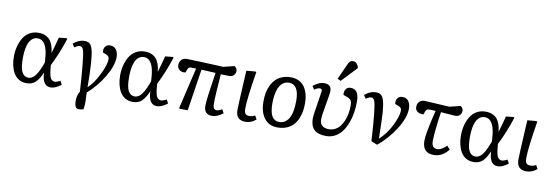

<svg xmlns="http://www.w3.org/2000/svg" viewBox="-66 -1298 5726 1986"><g transform="rotate(10 2797.0 -305.5)"><path d="M223.1 14.2Q178.2 14.2 143.8 -6.1Q109.4 -26.4 88.9 -61.3Q68.4 -96.2 58.1 -139.6Q47.9 -183.1 47.9 -232.9Q47.9 -289.6 60.8 -340.3Q73.7 -391.1 98.4 -431.9Q123 -472.7 163.8 -496.8Q204.6 -521 255.9 -521Q280.3 -521 300.8 -517.1Q321.3 -513.2 343 -501.2Q364.7 -489.3 380.6 -469.7Q396.5 -450.2 408.4 -417.2Q420.4 -384.3 424.8 -339.8H425.8Q447.8 -411.6 472.2 -507.8L549.8 -516.1L561 -511.2Q509.8 -353 439.9 -213.9L442.9 -182.1Q449.2 -107.9 464.6 -79.8Q480 -51.8 511.2 -51.8Q518.6 -51.8 535.2 -57.6Q551.8 -63.5 565.9 -71.8L586.9 -33.2Q524.9 14.2 477.1 14.2Q452.6 14.2 434.3 3.2Q416 -7.8 405.5 -27.6Q395 -47.4 390.1 -71.5Q385.3 -95.7 384.8 -125H383.8Q354.5 -55.7 318.6 -20.8Q282.7 14.2 223.1 14.2ZM233.9 -44.9Q248.5 -44.9 262.5 -51.5Q276.4 -58.1 287.1 -66.9Q297.9 -75.7 309.6 -92.8Q321.3 -109.9 328.6 -122.6Q335.9 -135.3 345.9 -158.2Q356 -181.2 360.6 -192.9Q365.2 -204.6 374 -228L372.1 -261.2Q360.8 -462.9 258.8 -462.9Q231.9 -462.9 211.2 -449.5Q190.4 -436 177.5 -414.3Q164.6 -392.6 156.5 -362.1Q148.4 -331.5 145.3 -300.5Q142.1 -269.5 142.1 -233.9Q142.1 -131.3 165.3 -88.1Q188.5 -44.9 233.9 -44.9Z M1095.7 -412.1Q1095.7 -324.2 1026.1 -206.3Q956.5 -88.4 854.5 1Q858.4 62.5 858.4 103Q858.4 149.9 851.6 178.2Q816.4 186 800.8 186Q757.3 186 757.3 104Q757.3 43.9 783.7 4.9Q776.9 -124.5 761.7 -283.2Q751.5 -389.2 740.2 -424.6Q729 -460 702.6 -460Q679.2 -460 646.5 -436L623.5 -472.2Q651.4 -496.6 682.1 -508.8Q712.9 -521 736.3 -521Q775.4 -521 795.7 -504.6Q815.9 -488.3 828.1 -440.2Q840.3 -392.1 846.7 -295.9Q853.5 -190.9 853.5 -54.2Q909.7 -103.5 963.6 -210.9Q1017.6 -318.4 1017.6 -377.9Q1017.6 -411.1 978.5 -424.8L947.8 -436Q945.8 -447.8 945.8 -453.1Q945.8 -483.4 962.9 -502.2Q980 -521 1008.8 -521Q1050.3 -521 1073 -491.7Q1095.7 -462.4 1095.7 -412.1Z M1339.4 14.2Q1294.4 14.2 1260 -6.1Q1225.6 -26.4 1205.1 -61.3Q1184.6 -96.2 1174.3 -139.6Q1164.1 -183.1 1164.1 -232.9Q1164.1 -289.6 1177 -340.3Q1189.9 -391.1 1214.6 -431.9Q1239.3 -472.7 1280 -496.8Q1320.8 -521 1372.1 -521Q1396.5 -521 1417 -517.1Q1437.5 -513.2 1459.2 -501.2Q1481 -489.3 1496.8 -469.7Q1512.7 -450.2 1524.7 -417.2Q1536.6 -384.3 1541 -339.8H1542Q1564 -411.6 1588.4 -507.8L1666 -516.1L1677.2 -511.2Q1626 -353 1556.2 -213.9L1559.1 -182.1Q1565.4 -107.9 1580.8 -79.8Q1596.2 -51.8 1627.4 -51.8Q1634.8 -51.8 1651.4 -57.6Q1668 -63.5 1682.1 -71.8L1703.1 -33.2Q1641.1 14.2 1593.3 14.2Q1568.8 14.2 1550.5 3.2Q1532.2 -7.8 1521.7 -27.6Q1511.2 -47.4 1506.3 -71.5Q1501.5 -95.7 1501 -125H1500Q1470.7 -55.7 1434.8 -20.8Q1398.9 14.2 1339.4 14.2ZM1350.1 -44.9Q1364.7 -44.9 1378.7 -51.5Q1392.6 -58.1 1403.3 -66.9Q1414.1 -75.7 1425.8 -92.8Q1437.5 -109.9 1444.8 -122.6Q1452.1 -135.3 1462.2 -158.2Q1472.2 -181.2 1476.8 -192.9Q1481.4 -204.6 1490.2 -228L1488.3 -261.2Q1477.1 -462.9 1375 -462.9Q1348.1 -462.9 1327.4 -449.5Q1306.6 -436 1293.7 -414.3Q1280.8 -392.6 1272.7 -362.1Q1264.6 -331.5 1261.5 -300.5Q1258.3 -269.5 1258.3 -233.9Q1258.3 -131.3 1281.5 -88.1Q1304.7 -44.9 1350.1 -44.9Z M1982.9 -438 1915.5 0H1835L1823.7 -4.9L1925.8 -439Q1891.1 -440.9 1877 -440.9Q1860.4 -440.9 1851.6 -435.1Q1842.8 -429.2 1836.9 -414.1L1824.7 -380.9Q1788.1 -373.5 1762.9 -392.8Q1737.8 -412.1 1737.8 -443.8Q1737.8 -479 1758.8 -500Q1779.8 -521 1814.9 -521Q1836.4 -521 1932.6 -517.3Q2028.8 -513.7 2114.3 -509.8L2199.7 -505.9L2314.9 -534.2Q2341.8 -512.7 2341.8 -487.8Q2341.8 -460.4 2324.5 -442.1Q2307.1 -423.8 2276.9 -423.8L2188 -425.8Q2169.9 -203.6 2169.9 -115.2Q2169.9 -81.1 2179.7 -66.4Q2189.5 -51.8 2210 -51.8Q2231.9 -51.8 2265.6 -71.8L2286.6 -33.2Q2223.6 14.2 2173.8 14.2Q2086.9 14.2 2086.9 -77.1Q2086.9 -95.2 2089.6 -124.5Q2092.3 -153.8 2097.7 -194.8Q2103 -235.8 2107.9 -268.6Q2112.8 -301.3 2120.6 -353.3Q2128.4 -405.3 2131.8 -430.2Z M2534.2 -516.1 2545.4 -511.2Q2498.5 -223.6 2498.5 -120.1Q2498.5 -86.9 2509.5 -69.3Q2520.5 -51.8 2553.2 -51.8Q2584.5 -51.8 2612.3 -67.9L2633.3 -28.8Q2614.3 -14.6 2603.3 -7.6Q2592.3 -0.5 2570.1 6.8Q2547.9 14.2 2522.5 14.2Q2421.4 14.2 2421.4 -90.8Q2421.4 -119.1 2424.6 -185.5Q2427.7 -252 2433.8 -365.7Q2439.9 -479.5 2441.4 -507.8Z M2670.9 -227.1Q2670.9 -275.9 2679.2 -318.8Q2687.5 -361.8 2706.1 -399.2Q2724.6 -436.5 2752 -463.4Q2779.3 -490.2 2819.1 -505.6Q2858.9 -521 2908.2 -521Q2956.1 -521 2992.9 -502.7Q3029.8 -484.4 3052.5 -451.4Q3075.2 -418.5 3086.7 -375.2Q3098.1 -332 3098.1 -279.8Q3098.1 -234.9 3091.1 -194.3Q3084 -153.8 3066.7 -115Q3049.3 -76.2 3022.7 -48.1Q2996.1 -20 2953.9 -2.9Q2911.6 14.2 2857.9 14.2Q2770 14.2 2720.5 -50Q2670.9 -114.3 2670.9 -227.1ZM2869.1 -44.9Q2931.2 -44.9 2967.5 -104.7Q3003.9 -164.6 3003.9 -291Q3003.9 -377 2977.1 -419.9Q2950.2 -462.9 2899.9 -462.9Q2878.4 -462.9 2859.4 -455.8Q2840.3 -448.7 2822.8 -431.2Q2805.2 -413.6 2792.7 -386.5Q2780.3 -359.4 2772.7 -317.1Q2765.1 -274.9 2765.1 -221.2Q2765.1 -178.2 2771.2 -146Q2777.3 -113.8 2786.9 -95Q2796.4 -76.2 2810.5 -64.5Q2824.7 -52.7 2838.6 -48.8Q2852.5 -44.9 2869.1 -44.9Z M3460 -753.9Q3469.7 -776.4 3481 -786.6Q3492.2 -796.9 3511.2 -796.9Q3534.7 -796.9 3547.6 -784.2Q3560.5 -771.5 3571.3 -746.1L3570.3 -731.9L3419.9 -573.2L3386.2 -590.8ZM3258.3 -521Q3334 -521 3334 -453.1Q3334 -421.4 3312 -301.8Q3291 -191.4 3291 -147Q3291 -103 3316.2 -81.5Q3341.3 -60.1 3387.2 -60.1Q3422.9 -60.1 3452.9 -76.2Q3482.9 -92.3 3503.7 -119.6Q3524.4 -147 3538.8 -183.1Q3553.2 -219.2 3560.1 -258.5Q3566.9 -297.9 3566.9 -338.9Q3566.9 -377 3556.2 -393.6Q3545.4 -410.2 3511.2 -422.9L3475.1 -436Q3473.1 -443.8 3473.1 -455.1Q3473.1 -479.5 3488.8 -500.2Q3504.4 -521 3536.1 -521Q3624 -521 3624 -391.1Q3624 -332.5 3615.2 -276.1Q3606.4 -219.7 3586.4 -166.7Q3566.4 -113.8 3537.6 -74Q3508.8 -34.2 3465.8 -10Q3422.9 14.2 3371.1 14.2Q3285.6 14.2 3244.9 -24.4Q3204.1 -63 3204.1 -140.1Q3204.1 -176.3 3228 -318.8Q3246.1 -432.1 3246.1 -436Q3246.1 -448.2 3240.2 -454.1Q3234.4 -460 3220.2 -460Q3197.8 -460 3166 -436L3143.1 -472.2Q3162.6 -489.3 3194.1 -505.1Q3225.6 -521 3258.3 -521Z M3842.3 -14.2Q3832 -194.3 3821.3 -293.9Q3811 -393.1 3799.8 -426.5Q3788.6 -460 3763.2 -460Q3739.3 -460 3707 -436L3684.1 -472.2Q3741.2 -521 3799.3 -521Q3835 -521 3854.7 -505.9Q3874.5 -490.7 3886.5 -450Q3898.4 -409.2 3905.3 -330.1Q3909.7 -273.9 3914.1 -54.2Q3991.7 -124 4039.8 -224.4Q4087.9 -324.7 4087.9 -377Q4087.9 -397 4077.9 -407.5Q4067.9 -418 4049.3 -424.8L4018.1 -436Q4016.1 -449.7 4016.1 -455.1Q4016.1 -482.4 4032.5 -501.7Q4048.8 -521 4079.1 -521Q4124.5 -521 4145.3 -489.5Q4166 -458 4166 -412.1Q4166 -316.9 4088.6 -195.3Q4011.2 -73.7 3906.2 11.2Z M4466.8 -128.9Q4466.8 -90.8 4480.5 -71.3Q4494.1 -51.8 4526.9 -51.8Q4567.9 -51.8 4623 -105L4655.3 -69.8Q4627 -32.2 4587.2 -9Q4547.4 14.2 4501 14.2Q4380.9 14.2 4380.9 -115.2Q4380.9 -150.9 4393.3 -219.7Q4405.8 -288.6 4414.8 -326.4Q4423.8 -364.3 4441.9 -439Q4392.1 -440.9 4373 -440.9Q4345.2 -440.9 4335 -412.1L4324.2 -380.9Q4282.2 -379.4 4259.5 -397Q4236.8 -414.6 4236.8 -443.8Q4236.8 -481.9 4259.3 -501.5Q4281.7 -521 4311 -521L4574.2 -505.9L4689 -534.2Q4715.8 -512.7 4715.8 -487.8Q4715.8 -460.4 4698.5 -442.1Q4681.2 -423.8 4650.9 -423.8Q4648.9 -423.8 4499 -435.1Q4486.8 -359.4 4476.8 -266.1Q4466.8 -172.9 4466.8 -128.9Z M4918.9 14.2Q4874 14.2 4839.6 -6.1Q4805.2 -26.4 4784.7 -61.3Q4764.2 -96.2 4753.9 -139.6Q4743.7 -183.1 4743.7 -232.9Q4743.7 -289.6 4756.6 -340.3Q4769.5 -391.1 4794.2 -431.9Q4818.8 -472.7 4859.6 -496.8Q4900.4 -521 4951.7 -521Q4976.1 -521 4996.6 -517.1Q5017.1 -513.2 5038.8 -501.2Q5060.5 -489.3 5076.4 -469.7Q5092.3 -450.2 5104.2 -417.2Q5116.2 -384.3 5120.6 -339.8H5121.6Q5143.6 -411.6 5168 -507.8L5245.6 -516.1L5256.8 -511.2Q5205.6 -353 5135.7 -213.9L5138.7 -182.1Q5145 -107.9 5160.4 -79.8Q5175.8 -51.8 5207 -51.8Q5214.4 -51.8 5231 -57.6Q5247.6 -63.5 5261.7 -71.8L5282.7 -33.2Q5220.7 14.2 5172.9 14.2Q5148.4 14.2 5130.1 3.2Q5111.8 -7.8 5101.3 -27.6Q5090.8 -47.4 5085.9 -71.5Q5081.1 -95.7 5080.6 -125H5079.6Q5050.3 -55.7 5014.4 -20.8Q4978.5 14.2 4918.9 14.2ZM4929.7 -44.9Q4944.3 -44.9 4958.3 -51.5Q4972.2 -58.1 4982.9 -66.9Q4993.7 -75.7 5005.4 -92.8Q5017.1 -109.9 5024.4 -122.6Q5031.7 -135.3 5041.7 -158.2Q5051.8 -181.2 5056.4 -192.9Q5061 -204.6 5069.8 -228L5067.9 -261.2Q5056.6 -462.9 4954.6 -462.9Q4927.7 -462.9 4907 -449.5Q4886.2 -436 4873.3 -414.3Q4860.4 -392.6 4852.3 -362.1Q4844.2 -331.5 4841.1 -300.5Q4837.9 -269.5 4837.9 -233.9Q4837.9 -131.3 4861.1 -88.1Q4884.3 -44.9 4929.7 -44.9Z M5485.4 -516.1 5496.6 -511.2Q5449.7 -223.6 5449.7 -120.1Q5449.7 -86.9 5460.7 -69.3Q5471.7 -51.8 5504.4 -51.8Q5535.6 -51.8 5563.5 -67.9L5584.5 -28.8Q5565.4 -14.6 5554.4 -7.6Q5543.5 -0.5 5521.2 6.8Q5499 14.2 5473.6 14.2Q5372.6 14.2 5372.6 -90.8Q5372.6 -119.1 5375.7 -185.5Q5378.9 -252 5385 -365.7Q5391.1 -479.5 5392.6 -507.8Z"/></g></svg>

Font: Literata Book
Style: Italic
Weight: 400
Italic angle: -3°
Designer: Latin by Veronika Burian and Jose Scaglione. Greek by Irene Vlachou. Cyrillic by Vera Evstafieva
Foundry: TypeTogether
Version: Version 1.003;PS 001.003;hotconv 1.0.88;makeotf.lib2.5.64775